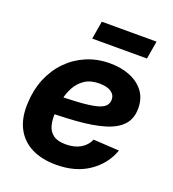

<svg xmlns="http://www.w3.org/2000/svg" viewBox="-133 -817 838 930"><g transform="rotate(20 286.5 -351.5)"><path d="M260.3 11.7Q186.5 11.7 133.3 -15.1Q80.1 -42 53 -94.7Q25.9 -147.5 30.3 -224.1Q33.2 -292.5 57.1 -350.1Q81.1 -407.7 122.6 -450.2Q164.1 -492.7 219.2 -516.1Q274.4 -539.6 339.8 -539.6Q397.5 -539.6 443.1 -521.2Q488.8 -502.9 515.4 -467.5Q542 -432.1 542 -380.9Q542 -327.6 512 -294.9Q481.9 -262.2 423.8 -244.9Q365.7 -227.5 281.5 -221.2Q197.3 -214.8 88.4 -214.8L103.5 -306.2Q196.8 -306.2 256.1 -310.1Q315.4 -314 348.4 -322Q381.3 -330.1 394 -343.8Q406.7 -357.4 406.7 -376.5Q406.7 -401.4 385.3 -415.8Q363.8 -430.2 324.7 -430.2Q278.8 -430.2 249.3 -410.2Q219.7 -390.1 202.9 -358.4Q186 -326.7 179 -290Q171.9 -253.4 170.9 -220.2Q168.9 -185.5 176.5 -157.7Q184.1 -129.9 206.3 -113.5Q228.5 -97.2 271 -97.2Q316.4 -97.2 347.2 -115.7Q377.9 -134.3 390.6 -165L523.9 -157.2Q496.6 -81.1 428.2 -34.7Q359.9 11.7 260.3 11.7ZM514.6 -715.3 499 -622.6H216.8L232.4 -715.3Z"/></g></svg>

Font: Inter 24pt
Style: Bold Italic
Weight: 700
Italic angle: -9.3988°
Version: Version 4.001;git-66647c0bb